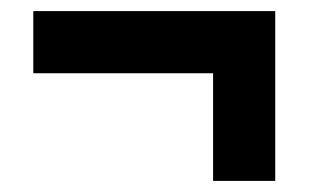

<svg xmlns="http://www.w3.org/2000/svg" viewBox="-20 -530 556 346"><path d="M364 -204V-398H40V-510H476V-204Z"/></svg>

Font: Big Shoulders Display Black
Style: Regular
Weight: 900
Designer: Patric King
Foundry: XO Type Co
Version: Version 1.000; ttfautohint (v1.8.2)